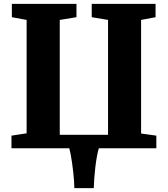

<svg xmlns="http://www.w3.org/2000/svg" viewBox="-20 -763 864 988"><path d="M462.5 205H362.5Q362.5 189 361 167.5Q359.5 146 356.8 122Q354 98 350.8 74.8Q347.5 51.5 343.8 32Q340 12.5 336.5 0H39V-65L117 -77V-660.5L41 -674.5V-743H373.5V-674.5L287.5 -660.5V-69.5H536V-660.5L452 -674.5V-743H780.5V-674.5L706 -660.5V-76L784.5 -65V0H488.5Q483.5 16 478.8 42Q474 68 470.5 97.8Q467 127.5 465 156Q463 184.5 462.5 205Z"/></svg>

Font: Merriweather 20pt Black
Style: Regular
Weight: 900
Version: Version 2.100